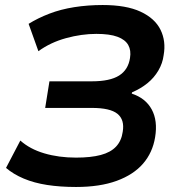

<svg xmlns="http://www.w3.org/2000/svg" viewBox="-20 -735 721 765"><path d="M283 10Q220 10 168 2Q116 -6 74.5 -23.5Q33 -41 4 -66L61 -175Q99 -141 156.5 -124Q214 -107 283 -107Q342 -107 381.5 -117.5Q421 -128 442.5 -151Q464 -174 469 -210Q477 -258 448 -281.5Q419 -305 346 -305H160L177 -411H346Q418 -411 454.5 -434Q491 -457 498 -504Q503 -534 491 -555.5Q479 -577 448 -588.5Q417 -600 364 -600Q305 -600 243 -583Q181 -566 133 -531L94 -640Q131 -663 176.5 -680.5Q222 -698 276 -706.5Q330 -715 389 -715Q483 -715 540 -688.5Q597 -662 619.5 -616.5Q642 -571 632 -515Q628 -483 611 -454Q594 -425 567.5 -403.5Q541 -382 506 -367L505 -362Q560 -344 584.5 -299Q609 -254 598 -188Q588 -127 550 -83Q512 -39 445 -14.5Q378 10 283 10Z"/></svg>

Font: Nunito Sans 6pt
Style: Bold Italic
Weight: 700
Italic angle: -9°
Version: Version 3.101;gftools[0.9.27]